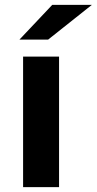

<svg xmlns="http://www.w3.org/2000/svg" viewBox="-20 -770 398 790"><path d="M223 0V-537H75V0ZM178 -607 358 -750H195L60 -607Z"/></svg>

Font: Montserrat-Alt1
Style: Bold
Weight: 700
Designer: Differentunic
Foundry: Differentunic
Version: Version 7.222